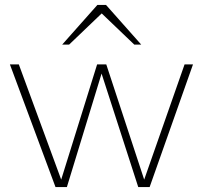

<svg xmlns="http://www.w3.org/2000/svg" viewBox="-20 -750 819 775"><path d="M204 5 20 -490H56L227 -25L372 -490H409L562 -25L725 -490H759L584 5H538L390 -453L250 5ZM522 -570 383 -703 373 -730H408L550 -570ZM231 -570 373 -730H408L398 -703L259 -570Z"/></svg>

Font: REM Thin
Style: Regular
Weight: 250
Designer: Octavio Pardo
Foundry: Ashler Design
Version: Version 1.005;gftools[0.9.28]